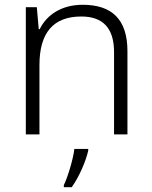

<svg xmlns="http://www.w3.org/2000/svg" viewBox="-20 -562 636 803"><path d="M326 -542C236 -542 175 -499 146 -440H142L134 -532H88V0H145V-290C145 -425 203 -493 320 -493C409 -493 457 -446 457 -344V0H513V-348C513 -482 447 -542 326 -542ZM349 68V61H291C286 104 263 180 247 212V221H280C312 176 339 112 349 68Z"/></svg>

Font: Noto Sans Meetei Mayek Light
Style: Regular
Weight: 300
Designer: Monotype Design Team and Neelakash Kshetrimayum
Foundry: Monotype Imaging Inc.
Version: Version 2.002